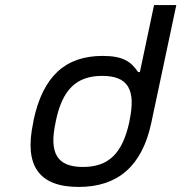

<svg xmlns="http://www.w3.org/2000/svg" viewBox="-20 -730 717 759"><path d="M113 -256 111 -244C75 -75 134 9 291 9C447 9 542 -75 578 -244L677 -710H589L533 -445H526C499 -485 468 -509 386 -509C238 -509 150 -428 113 -256ZM200 -247 201 -253C227 -376 282 -430 384 -430C486 -430 518 -376 492 -253L491 -247C464 -124 410 -70 308 -70C206 -70 173 -124 200 -247Z"/></svg>

Font: LT Wave Mono
Style: Italic
Weight: 400
Designer: Daniel Lyons
Version: Version 2.5 (Glyphs App)